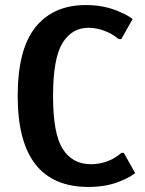

<svg xmlns="http://www.w3.org/2000/svg" viewBox="-20 -730 575 760"><path d="M330 10Q50 10 50 -350Q50 -535 120.5 -622.5Q191 -710 320 -710Q396 -710 456 -682Q483 -671 505 -655L460 -575H450Q439 -585 418 -597Q374 -620 330 -620Q264 -620 227 -559Q190 -498 190 -350Q190 -200 228.5 -140Q267 -80 340 -80Q386 -80 428 -102Q450 -115 460 -125H470L515 -45Q495 -29 466 -17Q408 10 330 10Z"/></svg>

Font: Scada
Style: Bold
Weight: 700
Designer: Jovanny Lemonad
Foundry: Jovanny Lemonad
Version: Version 4.100;PS 004.100;hotconv 1.0.88;makeotf.lib2.5.64775